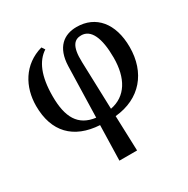

<svg xmlns="http://www.w3.org/2000/svg" viewBox="-175 -704 1080 1101"><g transform="rotate(-30 365.0 -153.5)"><path d="M305 240H422L414 8C584 -8 682 -127 682 -295C682 -453 601 -547 475 -547C391 -547 326 -499 322 -376L313 -40C201 -54 158 -132 158 -271C158 -405 194 -485 256 -525L242 -546C111 -509 48 -395 48 -270C48 -99 142 -2 311 8ZM402 -356C398 -468 432 -492 474 -492C538 -492 572 -420 572 -288C572 -153 518 -62 412 -42Z"/></g></svg>

Font: Noto Serif Medium
Style: Regular
Weight: 500
Designer: Monotype Design Team
Foundry: Monotype Imaging Inc.
Version: Version 2.013